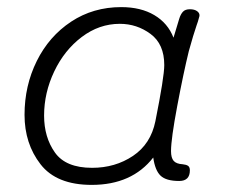

<svg xmlns="http://www.w3.org/2000/svg" viewBox="-20 -512 655 540"><path d="M533 -441Q524 -415 511 -368Q496 -307 478.5 -214Q461 -121 461 -87Q461 -68 468.5 -59.5Q476 -51 494 -50Q504 -49 509 -45.5Q514 -42 514 -33Q514 -3 484 -3Q447 -3 431.5 -18Q416 -33 411 -69Q351 8 238 8Q139 8 94 -50Q49 -108 49 -189Q49 -271 83.5 -340.5Q118 -410 180 -451Q242 -492 321 -492Q376 -492 414 -469.5Q452 -447 468 -406L484 -459Q488 -472 494.5 -479Q501 -486 514 -486Q527 -486 534.5 -480.5Q542 -475 541 -467Q536 -448 533 -441ZM442 -329Q442 -388 403.5 -416.5Q365 -445 317 -445Q259 -445 210 -408Q161 -371 132.5 -311Q104 -251 104 -187Q104 -126 134.5 -83Q165 -40 239 -40Q304 -40 354 -73.5Q404 -107 417 -171Q442 -296 442 -329Z"/></svg>

Font: Mali Light
Style: Italic
Weight: 300
Italic angle: -10°
Version: Version 1.000; ttfautohint (v1.6)